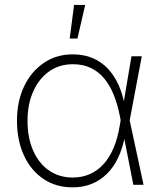

<svg xmlns="http://www.w3.org/2000/svg" viewBox="-20 -770 659 800"><path d="M282.2 10.7Q212.9 10.7 160.6 -24.7Q108.4 -60.1 79.6 -122.6Q50.8 -185.1 50.8 -266.6Q50.8 -347.7 80.3 -409.9Q109.9 -472.2 162.4 -507.8Q214.8 -543.5 283.2 -543.5Q330.1 -543.5 366.9 -527.6Q403.8 -511.7 430.4 -482.9Q457 -454.1 474.4 -415.3Q491.7 -376.5 499.5 -330.1H513.7L520 -270L578.1 0H535.6L479 -288.1Q469.7 -335.4 453.9 -374.8Q438 -414.1 414.6 -442.6Q391.1 -471.2 358.6 -486.8Q326.2 -502.4 283.7 -502.4Q227.5 -502.4 185.1 -472.7Q142.6 -442.9 118.7 -389.6Q94.7 -336.4 94.7 -266.6Q94.7 -196.3 117.9 -143.1Q141.1 -89.8 183.6 -60.1Q226.1 -30.3 282.7 -30.3Q322.3 -30.3 354.7 -44.7Q387.2 -59.1 412.1 -86.9Q437 -114.7 453.6 -154.3Q470.2 -193.8 478.5 -244.1L527.8 -535.6H570.8L520 -266.6L514.2 -205.6H501Q491.7 -154.8 473.1 -114.7Q454.6 -74.7 426.5 -46.6Q398.4 -18.6 362.3 -3.9Q326.2 10.7 282.2 10.7ZM270.5 -609.4 288.6 -749.5H335L302.7 -609.4Z"/></svg>

Font: Inter 20pt ExtraLight
Style: Regular
Weight: 250
Version: Version 4.001;git-66647c0bb